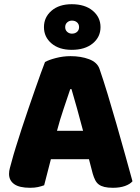

<svg xmlns="http://www.w3.org/2000/svg" viewBox="-20 -883 667 913"><path d="M194 -588Q211 -598 245.5 -607Q280 -616 315 -616Q365 -616 403.5 -601.5Q442 -587 453 -556Q471 -504 492 -435Q513 -366 534 -292.5Q555 -219 575 -147.5Q595 -76 610 -21Q598 -7 574 1.5Q550 10 517 10Q493 10 476.5 6Q460 2 449.5 -6Q439 -14 432.5 -27Q426 -40 421 -57L403 -126H222Q214 -96 206 -64Q198 -32 190 -2Q176 3 160.5 6.5Q145 10 123 10Q72 10 47.5 -7.5Q23 -25 23 -56Q23 -70 27 -84Q31 -98 36 -117Q43 -144 55.5 -184Q68 -224 83 -270.5Q98 -317 115 -366Q132 -415 147 -458.5Q162 -502 174.5 -536Q187 -570 194 -588ZM314 -459Q300 -417 282.5 -365.5Q265 -314 251 -261H375Q361 -315 346.5 -366.5Q332 -418 320 -459ZM189 -754Q189 -801 225 -832Q261 -863 321 -863Q384 -863 421 -832Q458 -801 458 -754Q458 -707 421 -676.5Q384 -646 321 -646Q261 -646 225 -676.5Q189 -707 189 -754ZM290 -754Q290 -740 299.5 -731.5Q309 -723 322 -723Q337 -723 346.5 -731.5Q356 -740 356 -754Q356 -768 346.5 -776.5Q337 -785 322 -785Q309 -785 299.5 -776.5Q290 -768 290 -754Z"/></svg>

Font: Baloo Thambi
Style: Regular
Weight: 400
Designer: Aadarsh Rajan and Ek Type
Foundry: Ek Type
Version: Version 1.443;PS 1.000;hotconv 16.6.51;makeotf.lib2.5.65220;